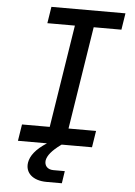

<svg xmlns="http://www.w3.org/2000/svg" viewBox="-61 -776 723 1028"><g transform="rotate(5 300.0 -262.0)"><path d="M57 0H213C154 38 127 75 121 111C112 166 154 206 229 206H311L321 140H260C227 140 210 119 214 91C219 65 241 37 289 2L292 0H455L469 -89H321L408 -641H557L571 -730H173L159 -641H307L220 -89H71Z"/></g></svg>

Font: JetBrains Mono Medium
Style: Italic
Weight: 436
Italic angle: -9°
Monospace: yes
Designer: Philipp Nurullin, Konstantin Bulenkov
Foundry: JetBrains
Version: Version 2.305